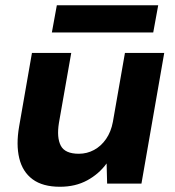

<svg xmlns="http://www.w3.org/2000/svg" viewBox="-20 -701 668 733"><path d="M209 12Q143 12 104.5 -16.5Q66 -45 53.5 -97Q41 -149 53 -218L102 -499H252L205 -232Q196 -176 212 -145Q228 -114 281 -114Q312 -114 339 -128.5Q366 -143 385 -170.5Q404 -198 411 -236L457 -499H607L520 0H389L387 -77Q358 -37 313 -12.5Q268 12 209 12ZM178 -577 197 -681H584L565 -577Z"/></svg>

Font: DM Sans 20pt Black
Style: Italic
Weight: 900
Italic angle: -10°
Version: Version 4.004;gftools[0.9.30]